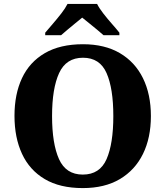

<svg xmlns="http://www.w3.org/2000/svg" viewBox="-20 -951 845 981"><path d="M403 10Q286 10 208.5 -36Q131 -82 92.5 -165Q54 -248 54 -359Q54 -470 92.5 -552Q131 -634 209 -679.5Q287 -725 404 -725Q515 -725 592.5 -679.5Q670 -634 710.5 -551.5Q751 -469 751 -358Q751 -247 710.5 -164.5Q670 -82 592.5 -36Q515 10 403 10ZM403 -59Q490 -59 524.5 -138Q559 -217 559 -358Q559 -499 524.5 -577.5Q490 -656 404 -656Q318 -656 282 -577.5Q246 -499 246 -358Q246 -217 281.5 -138Q317 -59 403 -59ZM211 -784Q227 -803 249.5 -829Q272 -855 293 -882Q314 -909 325 -931H476Q487 -909 508 -882Q529 -855 552 -829Q575 -803 590 -784V-771H509Q497 -782 477 -798.5Q457 -815 436 -832Q415 -849 400 -861Q385 -849 364.5 -832Q344 -815 324 -798.5Q304 -782 292 -771H211Z"/></svg>

Font: Noto Serif Devanagari ExtraBold
Style: Regular
Weight: 800
Designer: Universal Thirst, Indian Type Foundry and the Monotype Design Team
Foundry: Monotype Imaging Inc.
Version: Version 2.004; ttfautohint (v1.8.4.7-5d5b)